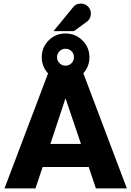

<svg xmlns="http://www.w3.org/2000/svg" viewBox="-20 -1047 730 1067"><path d="M429 -1027Q453 -1027 469 -1011Q485 -995 485 -971Q485 -945 466 -929Q461 -926 391 -874H277Q278 -874 332.5 -941Q387 -1008 388 -1009Q403 -1027 429 -1027ZM477 -729Q477 -677 443 -640L685 0H513L473 -119H217L177 0H5L247 -639Q212 -677 212 -729Q212 -784 250.5 -822.5Q289 -861 344 -861Q399 -861 438 -822.5Q477 -784 477 -729ZM260 -247H430L344 -501ZM391 -729Q391 -749 377.5 -762.5Q364 -776 344 -776Q324 -776 310.5 -762Q297 -748 297 -729Q297 -710 310.5 -696Q324 -682 344 -682Q364 -682 377.5 -696Q391 -710 391 -729Z"/></svg>

Font: Atkinson Hyperlegible Pro
Style: Bold
Weight: 700
Designer: Elliott Scott, Megan Eiswerth, Linus Boman, Theodore Petrosky, Jacob Perez
Foundry: Braille Institute
Version: Version 1.5.1